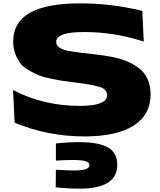

<svg xmlns="http://www.w3.org/2000/svg" viewBox="-20 -795 960 1151"><path d="M59.1 -546.9Q59.6 -662.6 160.2 -718.8Q260.7 -774.9 461.9 -774.9Q646.5 -774.9 833 -730L841.8 -545.9Q665 -603 486.8 -603Q397 -603 356.9 -587.9Q316.9 -572.8 316.9 -543Q316.9 -522.9 336.2 -510Q355.5 -497.1 388.2 -490.5Q420.9 -483.9 463.4 -479.2Q505.9 -474.6 552.7 -468.8Q599.6 -462.9 646.7 -454.6Q693.8 -446.3 736.3 -429.2Q778.8 -412.1 811.5 -387.7Q844.2 -363.3 863.5 -323Q882.8 -282.7 882.8 -230Q882.8 -106.4 780.3 -41.7Q677.7 22.9 485.8 22.9Q267.1 22.9 67.9 -59.1L58.1 -254.9Q243.2 -160.2 456.1 -160.2Q622.1 -160.2 622.1 -225.1Q622.1 -259.8 576.7 -273.9Q531.2 -288.1 432.6 -300.3Q384.8 -306.2 359.4 -309.8Q334 -313.5 288.1 -322.8Q242.2 -332 215.8 -342.5Q189.5 -353 155.5 -371.8Q121.6 -390.6 103.3 -413.8Q85 -437 72 -471.2Q59.1 -505.4 59.1 -546.9ZM314.9 64.9Q388.7 57.1 452.1 57.1Q571.3 57.1 627.2 88.9Q683.1 120.6 683.1 193.8Q683.1 264.2 626.7 300Q570.3 335.9 460.9 335.9Q389.2 335.9 314 328.1L314.9 222.2Q394.5 227.1 418 227.1Q470.2 227.1 493.2 219.2Q516.1 211.4 516.1 194.8Q516.1 178.2 492.7 171.1Q469.2 164.1 414.1 164.1Q371.1 164.1 314.9 168Z"/></svg>

Font: Mattone
Style: Bold
Weight: 700
Width: 6
Designer: Nunzio Mazzaferro
Foundry: Collletttivo
Version: Version 2.000;Glyphs 3.2 (3217)